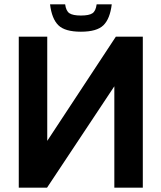

<svg xmlns="http://www.w3.org/2000/svg" viewBox="-20 -870 748 890"><path d="M67 0V-700H199V-217L517 -700H642V0H510V-470L198 0ZM355 -723Q281 -723 250.5 -753Q220 -783 212 -850H282Q286 -819 302 -808.5Q318 -798 355 -798Q393 -798 408.5 -808.5Q424 -819 428 -850H498Q490 -783 459.5 -753Q429 -723 355 -723Z"/></svg>

Font: Zen Kaku Gothic Antique Black
Style: Regular
Weight: 900
Designer: Yoshimichi Ohira
Foundry: Positype
Version: Version 1.001